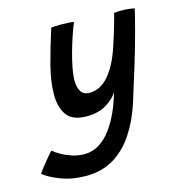

<svg xmlns="http://www.w3.org/2000/svg" viewBox="-229 -588 880 948"><g transform="rotate(-15 211.0 -114.0)"><path d="M96 263.5Q24 263.5 -33.2 241.2Q-90.5 219 -117.5 196Q-110.5 184.5 -95.2 165Q-80 145.5 -64.2 126.8Q-48.5 108 -38.5 98.5Q-26.5 109 -3.2 122.8Q20 136.5 50.8 147Q81.5 157.5 115.5 157.5Q157.5 157.5 192 135.5Q226.5 113.5 253.5 76.5Q280.5 39.5 300.8 -6.2Q321 -52 334.5 -100.5Q316.5 -70 275.8 -45Q235 -20 174.5 -20Q103.5 -20 74.2 -59.2Q45 -98.5 45 -165.5Q45 -231.5 67 -315.2Q89 -399 117.5 -488Q125 -489.5 139.2 -490.2Q153.5 -491 169 -491Q189 -491 207.8 -489.8Q226.5 -488.5 233.5 -487Q222 -459 209.5 -422.2Q197 -385.5 186 -346Q175 -306.5 168 -270.2Q161 -234 161 -207Q161 -172.5 173.8 -150.5Q186.5 -128.5 219 -128.5Q273.5 -128.5 316.8 -179Q360 -229.5 389.5 -320Q399.5 -349.5 410 -384.5Q420.5 -419.5 428 -446.2Q435.5 -473 436.5 -478.5Q456.5 -480.5 475 -480.5Q510.5 -480.5 540.5 -473.5Q530 -427.5 513 -364Q494 -292.5 467 -203.5Q440 -114.5 412.5 -28Q385 58 342 123.8Q299 189.5 238.2 226.5Q177.5 263.5 96 263.5Z"/></g></svg>

Font: Grandstander Medium
Style: Italic
Weight: 500
Italic angle: -15°
Designer: Tyler Finck
Foundry: Etcetera Type Co
Version: Version 1.200; ttfautohint (v1.8.3)